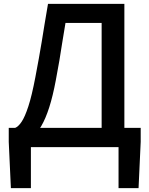

<svg xmlns="http://www.w3.org/2000/svg" viewBox="-20 -757 769 988"><path d="M139 0V211H36L25 -27V-99H704V-27L693 211H590V0ZM503 -40V-639H317Q307 -582 300 -536Q293 -490 285.5 -445Q278 -400 267 -343Q252 -263 233.5 -205Q215 -147 192.5 -108.5Q170 -70 143.5 -51Q117 -32 85 -28L58 -99Q74 -105 91 -130Q108 -155 126 -210Q144 -265 162 -360Q172 -413 180 -457Q188 -501 195 -544Q202 -587 209.5 -633.5Q217 -680 227 -737H620V-40Z"/></svg>

Font: Noto Sans KR Medium
Style: Regular
Weight: 500
Designer: Ryoko NISHIZUKA  (kana, bopomofo & ideographs); Paul D. Hunt (Latin, Greek & Cyrillic); Sandoll Communications , Soo-you
Foundry: Adobe
Version: Version 2.004-H2;hotconv 1.0.118;makeotfexe 2.5.65603